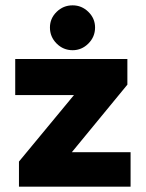

<svg xmlns="http://www.w3.org/2000/svg" viewBox="-20 -699 545 719"><path d="M51 0V-94L257 -343H37V-478H457V-382L249 -129H469V0ZM252 -511Q217 -511 192 -536Q167 -561 167 -596Q167 -630 192 -654.5Q217 -679 252 -679Q286 -679 311 -654.5Q336 -630 336 -596Q336 -561 311 -536Q286 -511 252 -511Z"/></svg>

Font: Lil Grotesk Black
Style: Regular
Weight: 900
Designer: Bastien Sozeau
Foundry: NBR — Bastien Sozeau
Version: Version 3.003; ttfautohint (v1.8.4.7-5d5b);gftools[0.9.33]